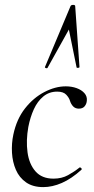

<svg xmlns="http://www.w3.org/2000/svg" viewBox="-20 -752 385 785"><path d="M156.8 13Q114.2 13 86.5 -6.4Q58.8 -25.8 45 -57.6Q31.2 -89.4 29 -127.4Q26.8 -165.4 34.6 -202Q48 -265.2 82.3 -308.8Q116.6 -352.4 161.4 -375.7Q206.2 -399 249 -399Q272.8 -399 293.2 -391.7Q313.6 -384.4 325.3 -371Q337 -357.6 335 -340Q334 -327.2 326.1 -317.5Q318.2 -307.8 302.4 -307.8Q288.2 -307.8 279.4 -316.7Q270.6 -325.6 266 -340Q262.8 -351.8 251 -364.6Q239.2 -377.4 213.8 -377.4Q181 -377.4 157.1 -357.6Q133.2 -337.8 118.4 -305.4Q103.6 -273 95.8 -233Q86 -178 92.5 -129.6Q99 -81.2 125.1 -51.4Q151.2 -21.6 198.6 -21.6Q232.4 -21.6 258.3 -35.9Q284.2 -50.2 305 -67Q307.8 -69 311.8 -65Q315.8 -61 313 -58Q272 -21 232.9 -4Q193.8 13 156.8 13ZM287.4 -727 305 -478Q305 -475 299.1 -474.5Q293.2 -474 293 -477L261.6 -631.2L174 -474Q172.8 -472 167.8 -473.5Q162.8 -475 163.8 -478L268.4 -727Q270.6 -732 279 -732Q287.4 -732 287.4 -727Z"/></svg>

Font: Cormorant Infant Light
Style: Italic
Weight: 300
Italic angle: -10°
Designer: Christian Thalmann (Catharsis Fonts)
Foundry: Catharsis Fonts
Version: Version 4.001